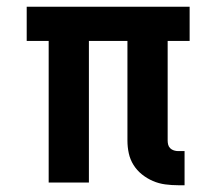

<svg xmlns="http://www.w3.org/2000/svg" viewBox="-20 -540 640 568"><path d="M507 8Q488 8 469 5.5Q450 3 432.5 -4.5Q415 -12 400 -24Q385 -36 375 -52Q365 -68 361 -86.5Q357 -105 357 -124V-419H243V0H124V-419H59V-520H541V-419H476V-124Q476 -118 477.5 -112Q479 -106 483.5 -101.5Q488 -97 494.5 -95Q501 -93 507 -93H526V8Z"/></svg>

Font: Iosevka Book
Style: Bold
Weight: 700
Designer: Belleve Invis
Foundry: Belleve Invis
Version: Version 28.0.7; ttfautohint (v1.8.3)